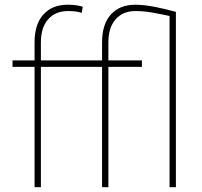

<svg xmlns="http://www.w3.org/2000/svg" viewBox="-20 -780 842 800"><path d="M150.4 0H124V-501.5H32.2V-528.3H124V-603.5Q124 -679.2 160.9 -719.7Q197.8 -760.3 262.2 -760.3Q277.3 -760.3 293.5 -758.5Q309.6 -756.8 324.7 -752L320.8 -726.6Q307.1 -730.5 294.9 -732.2Q282.7 -733.9 262.7 -733.9Q210.9 -733.9 180.7 -699.7Q150.4 -665.5 150.4 -603.5V-528.3H405.3V-603.5Q405.3 -679.2 442.1 -719.7Q479 -760.3 543.5 -760.3Q578.6 -760.3 624.3 -751.5Q669.9 -742.7 712.9 -730.5V0H686.5V-713.4Q650.4 -721.2 615.2 -727.5Q580.1 -733.9 543.9 -733.9Q492.2 -733.9 461.9 -699.7Q431.6 -665.5 431.6 -603.5V-528.3H571.3V-501.5H431.6V0H405.3V-501.5H150.4Z"/></svg>

Font: Vazirmatn RD Thin
Style: Regular
Weight: 100
Designer: Saber Rastikerdar
Foundry: Saber Rastikerdar
Version: Version 32.102